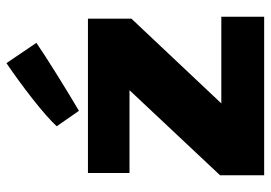

<svg xmlns="http://www.w3.org/2000/svg" viewBox="-142 -663 840 596"><g transform="rotate(-90 278.0 -365.0)"><path d="M524 -98V35H32V-102L296 -383H39V-512H518V-377L255 -98ZM380 -765 443 -672Q405 -646 341.5 -606.5Q278 -567 232 -540L184 -609Q212 -639 268 -683Q324 -727 380 -765Z"/></g></svg>

Font: Lalezar
Style: Regular
Weight: 400
Designer: Borna Izadpanah
Foundry: Borna Izadpanah
Version: Version 1.003;November 28, 2018;FontCreator 11.5.0.2421 64-b